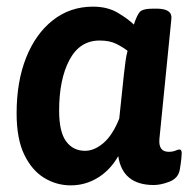

<svg xmlns="http://www.w3.org/2000/svg" viewBox="-20 -550 585 578"><path d="M193 8Q150 8 113 -14.5Q76 -37 53 -84.5Q30 -132 30 -209Q30 -304 58.5 -376Q87 -448 139 -489Q191 -530 260 -530Q304 -530 335.5 -511Q367 -492 383 -476Q391 -501 399.5 -512.5Q408 -524 441 -524H451Q499 -524 496 -494L460 -133Q456 -93 488 -93Q500 -93 508 -96.5Q516 -100 520 -100Q527 -100 527 -89Q527 -86 526 -73.5Q525 -61 521 -38Q516 -13 490 -3Q464 7 443 7Q349 7 336 -80Q312 -38 274.5 -15Q237 8 193 8ZM236 -96Q264 -96 291.5 -119.5Q319 -143 339 -193L353 -326Q356 -351 358 -366.5Q360 -382 364 -397Q350 -408 330 -418Q310 -428 280 -428Q220 -428 189 -369.5Q158 -311 158 -217Q158 -153 179 -124.5Q200 -96 236 -96Z"/></svg>

Font: Asap SemiBold
Style: Italic
Weight: 600
Italic angle: -6°
Designer: Pablo Cosgaya
Foundry: Omnibus-Type
Version: Version 3.001; ttfautohint (v1.8.3)